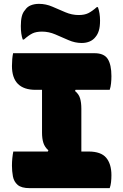

<svg xmlns="http://www.w3.org/2000/svg" viewBox="-20 -976 640 996"><path d="M549 0H134Q91 0 71.5 -17Q52 -34 47 -61Q42 -88 42 -117Q42 -137 44 -156Q46 -175 49 -190H228L231 -196Q212 -213 205 -235Q198 -257 198 -288V-510H165Q42 -510 42 -634Q42 -651 43.5 -669Q45 -687 48 -700H470Q520 -700 539 -670Q558 -640 558 -581Q558 -562 556 -543Q554 -524 549 -510H372L369 -504Q389 -488 395.5 -465.5Q402 -443 402 -412V-190H439Q504 -190 531 -157.5Q558 -125 558 -67Q558 -48 556 -30.5Q554 -13 549 0ZM388 -898Q418 -898 437.5 -907.5Q457 -917 482 -939H488Q499 -908 499 -869Q499 -838 493 -818Q487 -798 476 -785Q464 -769 445.5 -761Q427 -753 404 -753Q369 -753 335 -768Q301 -783 267 -797.5Q233 -812 198 -812Q168 -812 149 -803Q130 -794 104 -771H98Q88 -798 88 -841Q88 -870 93 -890.5Q98 -911 110 -924Q121 -941 140 -948.5Q159 -956 182 -956Q218 -956 251.5 -941.5Q285 -927 319 -912.5Q353 -898 388 -898Z"/></svg>

Font: Recursive Mn Csl St Blk
Style: Regular
Weight: 900
Monospace: yes
Version: Version 1.079;hotconv 1.0.112;makeotfexe 2.5.65598; ttfautoh